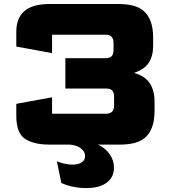

<svg xmlns="http://www.w3.org/2000/svg" viewBox="-20 -720 847 956"><path d="M61.1 -203 239.3 -235.5V-153.8Q239.3 -153.8 239.3 -153.8Q239.3 -153.8 239.3 -153.8H508Q528.5 -153.8 538.2 -164.1Q548 -174.5 548 -194.2V-238.9Q548 -260.7 538.2 -270Q528.5 -279.2 508 -279.2H305.5V-430.3H505.3Q525.5 -430.3 535.4 -439.6Q545.3 -448.8 545.3 -470.6V-506.8Q545.3 -526.5 535.4 -536.8Q525.5 -547.2 505.3 -547.2H239.3Q239.3 -547.2 239.3 -547.2Q239.3 -547.2 239.3 -547.2V-455.5L61.1 -488.2V-561.3Q61.1 -595.9 71.3 -621.8Q81.6 -647.7 101.9 -665.1Q122.3 -682.6 153.2 -691.3Q184.2 -700 225.4 -700H570.6Q610.3 -700 642 -692.1Q673.8 -684.2 696 -664.8Q718.3 -645.4 730.3 -613.2Q742.4 -581 742.4 -532.3V-491.7Q742.4 -441.1 720.9 -408Q699.4 -374.8 647.8 -357.2Q703.3 -340.6 726.4 -304.7Q749.6 -268.9 749.6 -212.7V-169.8Q749.6 -120.8 737.6 -88Q725.6 -55.2 703.3 -35.6Q681 -16.1 649.3 -8Q617.6 0 577.9 0H225.4Q149 0 105 -28.2Q61.1 -56.5 61.1 -144.7ZM327.7 0H468.2Q505.5 17.7 526.5 48.3Q547.5 78.8 547.5 114.8Q547.5 162.4 511.5 189.4Q475.5 216.4 408.7 216.4Q375.1 216.4 343.4 209.8Q311.6 203.3 285.4 191.1L263.2 83.3Q282.5 90.8 302.3 95.3Q322.1 99.7 340.7 99.7Q370.2 99.7 386.9 88.2Q403.6 76.7 403.6 56.8Q403.6 34.2 382.8 18.7Q362 3.1 327.7 0Z"/></svg>

Font: Science Gothic
Style: Regular
Weight: 400
Designer: Thomas Phinney, Vassil Kateliev, Brandon Buerkle
Foundry: Font Detective LLC
Version: Version 1.018